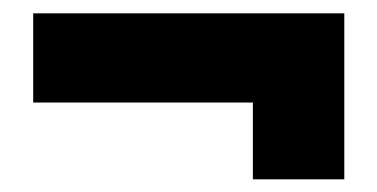

<svg xmlns="http://www.w3.org/2000/svg" viewBox="-20 -338 580 295"><path d="M368.5 -62.5H509V-317.5H31V-180.5H423L368.5 -220Z"/></svg>

Font: Anybody UltraCondensed Thin Black
Style: Regular
Weight: 900
Version: Version 1.111